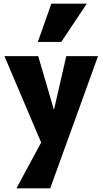

<svg xmlns="http://www.w3.org/2000/svg" viewBox="-20 -731 556 1040"><path d="M225 93 4 -427H187L288 -82ZM339 -427H511L252 289H69L253 -52ZM185 -504 258 -711H450L312 -504Z"/></svg>

Font: Ysabeau Office Black
Style: Regular
Weight: 900
Designer: Christian Thalmann (Catharsis Fonts)
Version: Version 2.001;gftools[0.9.30]; featfreeze: tnum,lnum,ss02